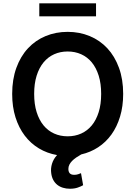

<svg xmlns="http://www.w3.org/2000/svg" viewBox="-20 -929 815 1156"><path d="M721.6 -363.6Q721.6 -288.7 702.9 -227.1Q684.3 -165.5 650.9 -119.1Q617.5 -72.8 571.2 -42.4Q524.9 -12.1 469.1 0.7Q452.8 9.9 438.7 19.5Q424.7 29.1 414.2 39.8Q403.8 50.4 397.7 62.3Q391.7 74.2 391.7 88.1Q391.7 105.1 400 114.3Q408.4 123.6 426.8 123.6Q440.3 123.6 450.5 120Q460.6 116.5 467.7 113.6L480.5 186.1Q467.7 193.5 447.8 200.5Q427.9 207.4 400.9 207.4Q378.2 207.4 358.7 201.3Q339.1 195.3 324.4 183.4Q309.7 171.5 300.4 153.9Q291.2 136.4 288.4 113.6Q284.4 85.6 293 57.2Q301.5 28.8 323.5 4.6Q264.2 -5.7 214.7 -35.3Q165.1 -65 129.3 -112Q93.4 -159.1 73.3 -222.5Q53.3 -285.9 53.3 -363.6Q53.3 -451.7 78.7 -521.1Q104 -590.6 148.8 -638.5Q193.5 -686.4 254.6 -711.8Q315.7 -737.2 387.4 -737.2Q458.8 -737.2 520.1 -711.8Q581.3 -686.4 626.1 -638.5Q670.8 -590.6 696.2 -521.1Q721.6 -451.7 721.6 -363.6ZM589.1 -363.6Q589.1 -425.8 574.2 -473.4Q559.3 -521 532.7 -553.3Q506 -585.6 468.9 -602.3Q431.8 -619 387.4 -619Q343 -619 305.9 -602.3Q268.8 -585.6 242.2 -553.3Q215.6 -521 200.6 -473.4Q185.7 -425.8 185.7 -363.6Q185.7 -301.5 200.6 -253.9Q215.6 -206.3 242.2 -174Q268.8 -141.7 305.9 -125Q343 -108.3 387.4 -108.3Q431.8 -108.3 468.9 -125Q506 -141.7 532.7 -174Q559.3 -206.3 574.2 -253.9Q589.1 -301.5 589.1 -363.6ZM558.2 -830.6H216.6V-909.1H558.2Z"/></svg>

Font: Interop SemBd
Style: Regular
Weight: 600
Designer: Rasmus Andersson, Google, Jang Haemin
Foundry: jhaemin
Version: Version 1.008